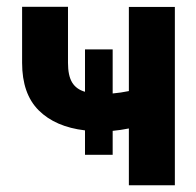

<svg xmlns="http://www.w3.org/2000/svg" viewBox="-20 -549 582 569"><path d="M313.9 -402.7V-272Q337.7 -274.1 361.9 -279.1V-528.4H498.2V0H361.9V-168.3Q337.4 -163.4 313.9 -161.2V-90.2H231.9V-162.6Q144.2 -172.9 94.8 -221.9Q45.5 -271 45.5 -362.9V-528.8H181.5V-362.9Q181.5 -324.9 193.7 -304.7Q206 -284.4 231.9 -277V-402.7Z"/></svg>

Font: Interface
Style: Bold
Weight: 700
Designer: Rasmus Andersson
Foundry: rsms
Version: Version 1.8